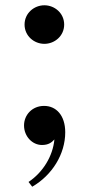

<svg xmlns="http://www.w3.org/2000/svg" viewBox="-20 -538 336 727"><path d="M148 -372C109 -372 73 -402 73 -445C73 -488 109 -518 148 -518C187 -518 223 -488 223 -445C223 -402 187 -372 148 -372ZM71 -63C71 -103 102 -137 147 -137C192 -137 227 -102 227 -37C227 45 178 125 102 169L88 151C142 115 180 54 186 -10C176 1 164 11 139 11C102 11 71 -22 71 -63Z"/></svg>

Font: Ortica Linear
Style: Bold
Weight: 700
Designer: Benedetta Bovani
Foundry: Collletttivo
Version: Version 2.000;Glyphs 3.1.2 (3151)